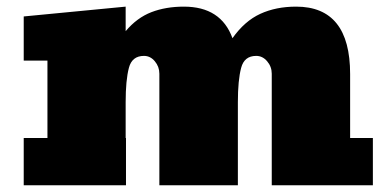

<svg xmlns="http://www.w3.org/2000/svg" viewBox="-20 -553 1145 573"><path d="M1024.9 -332V-141.1H1092.8V0H791V-333Q791 -354 777.3 -370.1Q763.7 -386.2 744.6 -386.2Q709 -386.2 699.7 -350.6Q689.9 -314 689.9 -248V0H455.6V-333Q455.6 -354 442.1 -370.1Q428.7 -386.2 409.7 -386.2Q374 -386.2 364.7 -350.6Q355 -314 355 -248V-141.1H356V0H50.8V-141.1H121.6V-372.1H50.8V-503.9L355 -533.2V-460Q388.7 -500 431.6 -516.6Q474.6 -533.2 528.8 -533.2Q639.6 -533.2 673.8 -439Q710 -490.2 756.8 -511.7Q803.7 -533.2 863.8 -533.2Q1024.9 -533.2 1024.9 -332Z"/></svg>

Font: Moul
Style: Regular
Weight: 400
Designer: Danh Hong
Version: Version 8.002; ttfautohint (v1.8.3)